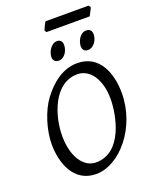

<svg xmlns="http://www.w3.org/2000/svg" viewBox="-169 -1012 883 1118"><g transform="rotate(-20 272.0 -453.5)"><path d="M252 -49C172 -49 118 -137 118 -260C118 -387 178 -569 323 -569C403 -569 457 -486 457 -369C457 -269 416 -49 252 -49ZM344 -630C257 -630 184 -575 126 -497C79 -433 44 -324 44 -237C44 -115 94 15 230 15C376 15 530 -165 530 -378C530 -502 481 -630 344 -630ZM278 -791C241 -791 216 -745 216 -714C216 -687 236 -680 249 -680C288 -680 310 -722 310 -756C310 -782 294 -791 278 -791ZM459 -791C418 -791 398 -742 398 -714C398 -699 405 -680 431 -680C468 -680 493 -721 493 -756C493 -784 474 -791 459 -791ZM531 -910 522 -922H255C245 -907 231 -873 231 -873L239 -861H507C524 -895 526 -895 531 -910Z"/></g></svg>

Font: Temporarium
Style: Italic
Weight: 400
Italic angle: -7°
Version: Version 1.1